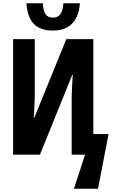

<svg xmlns="http://www.w3.org/2000/svg" viewBox="-20 -956 703 1187"><path d="M437 211 506 0H423V-328Q423 -349 423.5 -374Q424 -399 426 -429.5Q428 -460 430 -494H427L227 0H61V-714H195V-391Q195 -371 194.5 -346.5Q194 -322 192.5 -293Q191 -264 189 -228H192L390 -714H557V-127H651L586 211ZM308 -767Q255 -767 219.5 -785.5Q184 -804 165.5 -842Q147 -880 143 -936H245Q247 -891 261 -869Q275 -847 308 -847Q338 -847 353.5 -869Q369 -891 372 -936H474Q470 -880 449.5 -842.5Q429 -805 394 -786Q359 -767 308 -767Z"/></svg>

Font: Noto Sans Display ExtraCondensed
Style: Bold
Weight: 700
Width: 2
Designer: Monotype Design Team
Foundry: Monotype Imaging Inc.
Version: Version 2.003